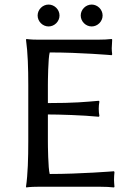

<svg xmlns="http://www.w3.org/2000/svg" viewBox="-20 -819 578 842"><path d="M190 -200V-317C238 -317 344 -314 413 -307L416 -310C414 -319 413 -333 413 -342C413 -351 414 -365 416 -374L413 -377C354 -372 308 -367 190 -367V-445C190 -462 191 -565 198 -589C332 -589 470 -577 470 -577L472 -581C471 -589 470 -598 470 -607C470 -615 471 -631 472 -645L470 -648C454 -646 431 -645 410 -645H147C113 -645 96 -648 96 -648L94 -645C102 -588 104 -520 104 -445V-200C104 -125 102 -54 94 0L95 3C95 3 112 0 147 0H420C441 0 464 1 480 3L482 0C481 -14 480 -21 480 -31C480 -41 481 -56 482 -64L480 -68C480 -68 332 -56 198 -56C191 -80 190 -183 190 -200ZM145 -751C145 -725 167 -703 193 -703C219 -703 241 -725 241 -751C241 -777 219 -799 193 -799C167 -799 145 -777 145 -751ZM334 -751C334 -725 356 -703 382 -703C408 -703 430 -725 430 -751C430 -777 408 -799 382 -799C356 -799 334 -777 334 -751Z"/></svg>

Font: Libertinus Sans
Style: Regular
Weight: 400
Designer: Philipp H. Poll, Khaled Hosny
Foundry: Caleb Maclennan
Version: Version 7.050;RELEASE